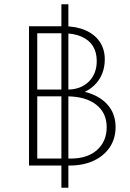

<svg xmlns="http://www.w3.org/2000/svg" viewBox="-20 -782 615 907"><path d="M295 -330 301 -357Q368 -357 419 -335.5Q470 -314 498 -275Q526 -236 526 -181Q526 -128 499 -87Q472 -46 423 -23Q374 0 308 0H117V-658H280Q340 -658 383.5 -639Q427 -620 451 -585Q475 -550 475 -501Q475 -464 462 -432.5Q449 -401 424.5 -378Q400 -355 367.5 -342.5Q335 -330 295 -330ZM144 -359H299Q361 -359 399 -396Q437 -433 437 -494Q437 -535 419 -564Q401 -593 365 -609Q329 -625 274 -625H156V-33H314Q394 -33 439 -74Q484 -115 484 -181Q484 -249 434 -288Q384 -327 293 -327H144ZM270 105V-762H303V105Z"/></svg>

Font: Ysabeau ExtraLight
Style: Regular
Weight: 250
Designer: Christian Thalmann (Catharsis Fonts)
Version: Version 2.002